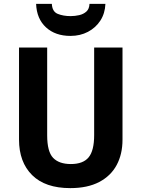

<svg xmlns="http://www.w3.org/2000/svg" viewBox="-20 -959 728 989"><path d="M611 -239Q611 -165 581 -109Q551 -53 491 -21.5Q431 10 342 10Q213 10 145.5 -57Q78 -124 78 -240V-714H223V-262Q223 -178 253.5 -146Q284 -114 345 -114Q408 -114 436.5 -148.5Q465 -183 465 -263V-714H611ZM523 -939Q521 -890 497 -853Q473 -816 433 -795Q393 -774 343 -774Q265 -774 217 -818Q169 -862 166 -939H247Q249 -899 277.5 -887.5Q306 -876 344 -876Q366 -876 388 -881Q410 -886 425 -899.5Q440 -913 441 -939Z"/></svg>

Font: Noto Sans Gujarati SemiCondensed
Style: Bold
Weight: 700
Width: 4
Designer: Jelle Bosma - Monotype Design Team, Universal Thirst
Foundry: Monotype Imaging Inc.
Version: Version 2.106; ttfautohint (v1.8.4.7-5d5b)